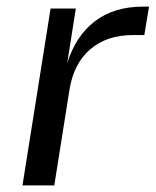

<svg xmlns="http://www.w3.org/2000/svg" viewBox="-20 -560 470 580"><path d="M144 0H47.9L132.8 -534.2H209L183.1 -369.1Q208.5 -451.2 266.4 -495.6Q324.2 -540 412.1 -540H430.2L416 -454.1H381.8Q302.7 -454.1 252.7 -411.1Q202.6 -368.2 189.9 -289.1Z"/></svg>

Font: Sora Italic
Style: Regular
Weight: 400
Designer: Jonathan Barnbrook, Julián Moncada
Foundry: Barnbrook Fonts
Version: Version 2.000